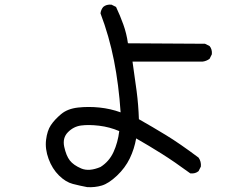

<svg xmlns="http://www.w3.org/2000/svg" viewBox="-20 -764 1040 820"><path d="M352.5 35.2Q321.3 29.3 291 21.5Q260.7 13.7 231.9 -14.6Q203.1 -43 187.5 -85.4Q171.9 -127.9 176.8 -167Q181.6 -206.1 197.3 -229.5Q212.9 -252.9 240.7 -276.4Q268.6 -299.8 313.5 -304.7Q358.4 -309.6 405.3 -304.7Q452.1 -299.8 495.1 -284.2Q487.3 -401.4 466.8 -505.4Q446.3 -609.4 409.2 -707Q411.1 -722.7 420.9 -734.4Q434.6 -746.1 456.1 -744.1L475.6 -734.4Q493.2 -697.3 506.8 -659.2Q520.5 -621.1 526.4 -579.1L855.5 -577.1L875 -567.4Q886.7 -553.7 884.8 -532.2L875 -512.7Q861.3 -502.9 845.7 -501H545.9Q555.7 -434.6 563.5 -375Q571.3 -315.4 573.2 -254.9Q631.8 -221.7 689.5 -186.5Q747.1 -151.4 828.1 -90.8Q839.8 -74.2 837.9 -52.7L828.1 -33.2Q814.5 -21.5 793 -23.4Q723.6 -74.2 669.9 -107.9Q616.2 -141.6 561.5 -172.9Q553.7 -127.9 534.2 -87.4Q514.6 -46.9 479.5 -13.7Q444.3 19.5 415 28.3Q385.7 37.1 352.5 35.2ZM409.2 -50.8Q446.3 -74.2 464.8 -114.7Q483.4 -155.3 489.3 -204.1Q448.2 -221.7 403.3 -227.1Q358.4 -232.4 326.2 -228Q293.9 -223.6 270 -199.2Q246.1 -174.8 254.4 -136.7Q262.7 -98.6 278.3 -78.6Q293.9 -58.6 327.1 -44.4Q360.4 -30.3 409.2 -50.8Z"/></svg>

Font: JasonHandwriting2
Style: Regular
Weight: 400
Version: Version 1.05.10